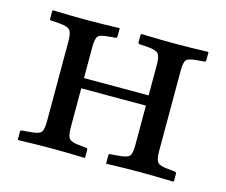

<svg xmlns="http://www.w3.org/2000/svg" viewBox="-71 -524 728 619"><g transform="rotate(15 293.5 -214.5)"><path d="M403.8 -81.1V-211.9H188V-81.1Q188 -52.2 196 -43.7Q204.1 -35.2 231 -33.2L252 -30.8Q257.8 -30.8 257.8 -24.9V0L255.9 2Q191.9 0 147 0Q98.1 0 34.2 2L33.2 0V-25.9Q33.2 -30.8 38.1 -30.8L64.9 -33.2Q93.8 -35.2 101.3 -43.5Q108.9 -51.8 108.9 -81.1V-349.1Q108.9 -377 100.3 -385.5Q91.8 -394 64.9 -396L38.1 -397.9Q33.2 -397.9 33.2 -402.8V-429.2L35.2 -431.2Q99.1 -429.2 147 -429.2Q192.9 -429.2 256.8 -431.2L257.8 -429.2V-403.8Q257.8 -397.9 252 -397.9L231 -396Q203.1 -394 195.6 -386.5Q188 -378.9 188 -349.1V-246.1H403.8V-349.1Q403.8 -377 395.5 -385.5Q387.2 -394 360.8 -396L333 -397.9Q328.1 -397.9 328.1 -402.8V-429.2L330.1 -431.2Q394 -429.2 442.9 -429.2Q488.8 -429.2 553.2 -431.2L554.2 -429.2V-403.8Q554.2 -397.9 547.9 -397.9L525.9 -396Q498 -394 490.5 -386.5Q482.9 -378.9 482.9 -349.1V-81.1Q482.9 -52.2 491 -43.7Q499 -35.2 525.9 -33.2L547.9 -30.8Q553.7 -30.8 554.2 -24.9V0L551.8 2Q487.8 0 442.9 0Q393.1 0 329.1 2L328.1 0V-25.9Q328.1 -30.8 333 -30.8L360.8 -33.2Q389.6 -35.2 396.7 -43.7Q403.8 -52.2 403.8 -81.1Z"/></g></svg>

Font: Linux Libertine Capitals
Style: Small Caps
Weight: 400
Designer: Philipp H. Poll
Foundry: Philipp H. Poll
Version: Version 5.1.3